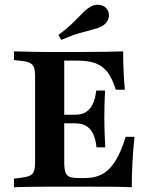

<svg xmlns="http://www.w3.org/2000/svg" viewBox="-20 -787 642 807"><path d="M178.2 -2.4Q154.8 -2.4 128.6 -2Q102.4 -1.6 79 -1.2Q55.6 -0.8 38.7 0V-36.3L66.1 -39.5Q91.9 -42.7 104.8 -48.4Q117.7 -54 122.6 -67.3Q127.4 -80.6 127.4 -105.6V-465.3Q127.4 -490.3 122.6 -503.6Q117.7 -516.9 104.8 -523Q91.9 -529 66.1 -531.5L38.7 -534.7V-571Q55.6 -571 79 -570.2Q102.4 -569.4 128.6 -569Q154.8 -568.5 178.2 -568.5H189.5H321.8Q382.3 -568.5 425 -569.4Q467.7 -570.2 497.6 -571Q497.6 -532.3 499.2 -491.9Q500.8 -451.6 504.8 -409.7H466.9Q452.4 -456.5 432.3 -483.1Q412.1 -509.7 381.5 -521Q350.8 -532.3 304.8 -532.3H250V-104Q250 -77.4 254.8 -63.3Q259.7 -49.2 272.2 -44Q284.7 -38.7 308.1 -38.7H337.9Q370.2 -38.7 396 -48.8Q421.8 -58.9 441.5 -79.8Q461.3 -100.8 477.8 -133.5Q494.4 -166.1 508.1 -212.1H545.2Q539.5 -157.3 536.7 -104.4Q533.9 -51.6 533.9 0Q500.8 -1.6 454.4 -2Q408.1 -2.4 340.3 -2.4H189.5ZM217.7 -268.5V-304.8H377.4V-268.5ZM385.5 -167.7Q382.3 -201.6 371.4 -224.2Q360.5 -246.8 342.3 -257.7Q324.2 -268.5 296.8 -268.5V-304.8Q336.3 -304.8 357.7 -330.6Q379 -356.5 384.7 -406.5H421.8Q419.4 -363.7 419 -338.3Q418.5 -312.9 418.5 -287.1Q418.5 -270.2 419 -253.2Q419.4 -236.3 420.2 -215.7Q421 -195.2 422.6 -167.7ZM237.1 -619.4 225.8 -640.3Q256.5 -662.9 276.2 -681.5Q296 -700 309.7 -714.5Q323.4 -729 335.1 -739.9Q346.8 -750.8 360.5 -758.9Q379.8 -770.2 401.6 -766.1Q423.4 -762.1 433.1 -742.7Q441.9 -725.8 435.1 -706.9Q428.2 -687.9 408.1 -676.6Q390.3 -667.7 368.5 -662.5Q346.8 -657.3 315.7 -648.4Q284.7 -639.5 237.1 -619.4Z"/></svg>

Font: Playfair 9pt
Style: Bold
Weight: 700
Designer: Claus Eggers Sørensen
Foundry: Claus Eggers Sørensen
Version: Version 2.203